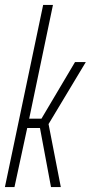

<svg xmlns="http://www.w3.org/2000/svg" viewBox="-21 -763 370 783"><path d="M-1 0 155 -743H195L98 -279H148L285 -510H329L177 -257L227 0H187L142 -241H90L38 0Z"/></svg>

Font: Saira Ultra Condensed ExLight
Style: Italic
Weight: 200
Width: 1
Italic angle: -12°
Designer: Hector Gatti with collaboration of the Omnibus-Type team
Foundry: Omnibus-Type
Version: Version 1.001; ttfautohint (v1.8)